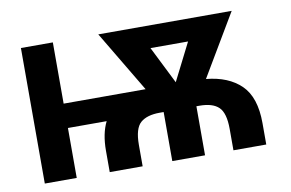

<svg xmlns="http://www.w3.org/2000/svg" viewBox="-63 -653 1152 761"><g transform="rotate(-10 513.5 -272.5)"><path d="M951.7 0H819.6V-85.9Q819.6 -149.9 795.1 -173.7Q770.6 -197.4 717.7 -197.4H705.3V0H573.5V-197.4H557.2Q506.4 -197.4 480.3 -174.9Q454.2 -152.3 454.2 -85.9V0H321.7V-85.9Q321.7 -154.8 344.8 -201H188.9V0H60.4V-545.5H188.9V-299H518.8L371.8 -545.5H908.7L761.4 -297.2Q850.9 -288.7 901.3 -239.5Q951.7 -190.3 951.7 -85.9ZM641.3 -305.4 717.3 -456H566.1Z"/></g></svg>

Font: Linik Sans SemiBold
Style: Regular
Weight: 600
Designer: Rasmus Andersson (font), Cristiano Sobral (main changes)
Foundry: rsms
Version: Version 3.018;June 1, 2022;FontCreator 14.0.0.2814 64-bit; t